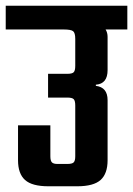

<svg xmlns="http://www.w3.org/2000/svg" viewBox="-40 -651 465 671"><path d="M405 -631V-548H329Q336 -537 336 -522V-406Q336 -358 295 -355V-351Q336 -346 336 -301V-91Q336 -44 311.5 -22Q287 0 230 0H129Q72 0 47.5 -22Q23 -44 23 -91V-213H136V-105Q136 -89 141.5 -83.5Q147 -78 161 -78H195Q212 -78 217.5 -83.5Q223 -89 223 -105V-282Q223 -299 217.5 -304.5Q212 -310 195 -310H128V-393H195Q212 -393 217.5 -398.5Q223 -404 223 -421V-515Q223 -536 215.5 -542Q208 -548 182 -548H-20V-631Z"/></svg>

Font: Teko Medium
Style: Regular
Weight: 500
Designer: Manushi Parikh, Jonny Pinhorn
Foundry: Indian Type Foundry
Version: Version 1.106;PS 1.0;hotconv 1.0.78;makeotf.lib2.5.61930; tt